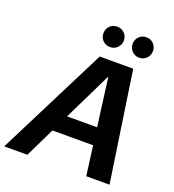

<svg xmlns="http://www.w3.org/2000/svg" viewBox="-193 -1026 1040 1148"><g transform="rotate(20 326.5 -452.0)"><path d="M-35 0 318 -700H531L635 0H487L408 -601H405L112 0ZM108 -188 164 -297H528L545 -188ZM356 -774Q328 -774 309.5 -793Q291 -812 291 -839Q291 -867 309.5 -885.5Q328 -904 356 -904Q383 -904 402 -885.5Q421 -867 421 -839Q421 -812 402 -793Q383 -774 356 -774ZM541 -774Q514 -774 495.5 -793Q477 -812 477 -839Q477 -867 495.5 -885.5Q514 -904 541 -904Q569 -904 587.5 -885.5Q606 -867 606 -839Q606 -812 587.5 -793Q569 -774 541 -774Z"/></g></svg>

Font: DM Sans 36pt ExtraBold
Style: Italic
Weight: 800
Italic angle: -10°
Designer: Colophon Foundry, Jonny Pinhorn
Foundry: Colophon Foundry
Version: Version 4.004;gftools[0.9.30]